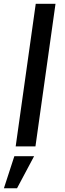

<svg xmlns="http://www.w3.org/2000/svg" viewBox="-88 -770 341 1010"><path d="M-5.5 0 100 -750H204L98.5 0ZM-67.5 220.5 -12.5 51.5H91.5L1.5 220.5Z"/></svg>

Font: Urbanist SemiBold
Style: Italic
Weight: 600
Italic angle: -8°
Designer: Corey Hu
Foundry: Corey Hu
Version: Version 1.321; ttfautohint (v1.8.4.7-5d5b)